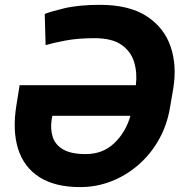

<svg xmlns="http://www.w3.org/2000/svg" viewBox="-20 -757 749 787"><path d="M389.9 -737.2Q508.5 -737.2 580.3 -691.1Q652 -644.9 679 -566.9Q706 -489 690 -392.8L676.8 -316.1Q664.8 -244 631 -184.3Q597.3 -124.6 547.2 -81.1Q497.2 -37.6 436.1 -13.8Q375 9.9 308.6 9.9Q205.3 9.9 141.3 -31.1Q77.4 -72.1 54 -147.4Q30.5 -222.7 47.2 -325.3L60.4 -407.7H536.9Q543 -457.7 530 -501.8Q517 -545.8 478.2 -573.2Q439.3 -600.5 367.2 -600.5Q299.7 -600.5 248.8 -590.9Q197.8 -581.3 166.9 -572.1L163.4 -699.6Q182.2 -708.1 242 -722.7Q301.8 -737.2 389.9 -737.2ZM514.6 -282.3H194.6L191.8 -267.8Q185.7 -227.6 196.2 -195.3Q206.7 -163 239.3 -144.2Q272 -125.4 331.3 -125.4Q401.6 -125.4 448.5 -170.3Q495.4 -215.2 514.6 -282.3Z"/></svg>

Font: Inter UI
Style: Bold Italic
Weight: 700
Italic angle: 9.39999°
Designer: Rasmus Andersson
Foundry: rsms
Version: 3.2;8d6f07862